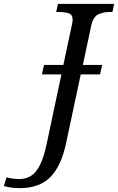

<svg xmlns="http://www.w3.org/2000/svg" viewBox="-175 -734 611 994"><path d="M-73 240Q-100 240 -118.5 237Q-137 234 -155 229L-141 184Q-128 188 -109.5 190.5Q-91 193 -76 193Q-41 193 -14.5 176.5Q12 160 32 120Q52 80 67 9L143 -349H42L53 -398H153L197 -604Q201 -620 201 -632Q201 -658 181 -665Q161 -672 129 -672H116L125 -714H416L407 -672H394Q360 -672 333.5 -659.5Q307 -647 297 -600L254 -398H354L343 -349H243L167 8Q142 126 85.5 183Q29 240 -73 240Z"/></svg>

Font: NotoSerif-Italic
Style: Regular
Weight: 400
Italic angle: -12°
Designer: Monotype Design Team
Foundry: Monotype Imaging Inc.
Version: Version 2.007; ttfautohint (v1.8) -l 8 -r 50 -G 200 -x 14 -D